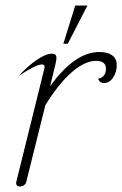

<svg xmlns="http://www.w3.org/2000/svg" viewBox="-20 -668 442 694"><path d="M39 -11 140 -419Q141 -422 141 -427Q141 -435 132 -435Q121 -435 101.5 -425.5Q82 -416 48 -394Q81 -430 113.5 -452Q146 -474 168 -474Q184 -474 184 -459Q184 -449 180 -434L161 -356Q250 -480 339 -480Q369 -480 385.5 -468Q402 -456 402 -432Q402 -408 389 -388Q376 -368 356 -368Q339 -368 335 -384Q347 -385 355 -394.5Q363 -404 363 -420Q363 -448 327 -448Q287 -448 240 -407.5Q193 -367 144 -288L75 -11Q73 -3 66.5 1.5Q60 6 52 6Q44 6 40.5 1.5Q37 -3 39 -11ZM252 -648H296L225 -510H209Z"/></svg>

Font: Srisakdi
Style: Regular
Weight: 400
Designer: Cadson Demak Co.,Ltd.
Foundry: Cadson Demak Co.,Ltd.
Version: Version 1.000